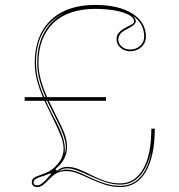

<svg xmlns="http://www.w3.org/2000/svg" viewBox="-20 -744 728 779"><path d="M131 15Q121 15 115 9.5Q109 4 109 -4Q109 -15 116 -21Q123 -27 141 -33Q153 -37 166.5 -42.5Q180 -48 193 -58Q217 -78 227.5 -98Q238 -118 238 -140Q238 -165 226 -195Q214 -225 197 -259Q180 -293 162.5 -330.5Q145 -368 133 -408Q121 -448 121 -489Q121 -533 131.5 -570Q142 -607 162.5 -635.5Q183 -664 213 -684Q243 -704 281.5 -714Q320 -724 366 -724Q414 -724 452 -715Q490 -706 517 -689Q544 -672 558 -648.5Q572 -625 572 -595Q572 -570 553.5 -553Q535 -536 508 -536Q493 -536 480.5 -542.5Q468 -549 460.5 -560Q453 -571 453 -584Q453 -599 460 -608.5Q467 -618 478 -625Q489 -632 499.5 -637Q510 -642 517 -646.5Q524 -651 524 -657Q524 -672 503 -683.5Q482 -695 446 -701.5Q410 -708 366 -708Q312 -708 269 -693.5Q226 -679 196.5 -650.5Q167 -622 151.5 -581.5Q136 -541 136 -489Q136 -452 147.5 -413.5Q159 -375 176.5 -338.5Q194 -302 210 -270Q227 -238 239.5 -207.5Q252 -177 252 -148Q252 -125 241.5 -102.5Q231 -80 205 -58L212 -51Q219 -57 225.5 -60.5Q232 -64 239 -65.5Q246 -67 252 -67Q276 -67 300.5 -57Q325 -47 351 -33.5Q377 -20 406 -10Q435 0 468 0Q527 0 560.5 -58Q594 -116 594 -222H608Q608 -165 598.5 -121Q589 -77 571 -46.5Q553 -16 527 -0.5Q501 15 468 15Q435 15 405 5Q375 -5 348 -17.5Q321 -30 296.5 -40Q272 -50 249 -50Q227 -50 210.5 -41.5Q194 -33 173 -10Q159 4 150 9.5Q141 15 131 15ZM131 8Q139 8 147 2.5Q155 -3 168 -16Q174 -23 178 -28Q182 -33 187 -37L184 -41Q177 -38 168.5 -34.5Q160 -31 143 -26Q130 -22 123 -16.5Q116 -11 116 -4Q116 8 131 8ZM468 10Q502 10 527.5 -6.5Q553 -23 570.5 -56Q588 -89 595 -137Q581 -69 549 -32Q517 5 468 5Q441 5 413 -3.5Q385 -12 339 -33Q307 -48 287 -54.5Q267 -61 252 -61Q247 -61 242 -60Q237 -59 231.5 -57Q226 -55 220 -50Q227 -52 234 -54Q241 -56 249 -56Q266 -56 286.5 -49.5Q307 -43 341 -26Q384 -6 412 2Q440 10 468 10ZM80 -335V-350H410V-335ZM242 -121Q245 -128 246 -134.5Q247 -141 247 -148Q247 -169 235.5 -200Q224 -231 197 -283Q173 -329 158.5 -365Q144 -401 137.5 -431Q131 -461 131 -489Q131 -563 161 -615Q191 -667 245 -693Q216 -680 193.5 -660.5Q171 -641 156 -615.5Q141 -590 133.5 -558.5Q126 -527 126 -489Q126 -445 141.5 -397Q157 -349 193 -279Q211 -246 222 -221Q233 -196 238 -176.5Q243 -157 243 -140Q243 -136 243 -131Q243 -126 242 -121ZM508 -543Q532 -543 548.5 -558Q565 -573 565 -595Q565 -622 553.5 -643.5Q542 -665 517 -681Q523 -676 527 -670Q531 -664 531 -657Q531 -650 521.5 -642Q512 -634 490 -623Q480 -618 473.5 -612Q467 -606 463.5 -599Q460 -592 460 -584Q460 -567 474 -555Q488 -543 508 -543Z"/></svg>

Font: Kalnia Glaze Thin
Style: Regular
Weight: 100
Designer: Frida Medrano
Foundry: Frida Medrano
Version: Version 1.110